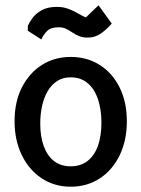

<svg xmlns="http://www.w3.org/2000/svg" viewBox="-20 -701 534 725"><path d="M247 4Q185 4 137 -28Q89 -60 62 -116Q35 -172 35 -243Q35 -317 63 -371.5Q91 -426 138.5 -456Q186 -486 247 -486Q309 -486 357 -455.5Q405 -425 432 -370Q459 -315 459 -243Q459 -171 432 -115Q405 -59 357 -27.5Q309 4 247 4ZM247 -73Q285 -73 311 -93.5Q337 -114 350 -151Q363 -188 363 -238Q363 -287 350 -326Q337 -365 311 -387Q285 -409 247 -409Q218 -409 196.5 -395.5Q175 -382 160.5 -357.5Q146 -333 139 -301.5Q132 -270 132 -234Q132 -185 145.5 -148.5Q159 -112 184.5 -92.5Q210 -73 247 -73ZM136 -552 85 -585V-603Q90 -615 102 -632Q114 -649 136.5 -662Q159 -675 195 -675Q218 -675 237 -668Q256 -661 272.5 -651.5Q289 -642 304 -635L352 -681L402 -612Q383 -590 361 -574.5Q339 -559 311 -559Q292 -559 278 -565Q264 -571 253 -578.5Q242 -586 230 -592Q218 -598 202 -598Q172 -598 158 -584Q144 -570 136 -552Z"/></svg>

Font: Kreon
Style: Regular
Weight: 400
Designer: Julia Petretta
Foundry: Julia Petretta and Eli Heuer
Version: Version 2.002